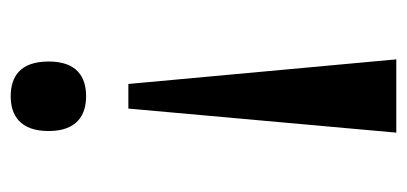

<svg xmlns="http://www.w3.org/2000/svg" viewBox="-221 -360 761 359"><g transform="rotate(-90 159.5 -180.5)"><path d="M159 -541C124 -541 94 -524 94 -470C94 -417 124 -400 159 -400C195 -400 224 -417 224 -470C224 -524 195 -541 159 -541ZM182 -321H136L91 180H228Z"/></g></svg>

Font: Noto Serif Tamil Condensed SemiBold
Style: Regular
Weight: 600
Width: 3
Designer: Indian Type Foundry, Tom Grace, and the Monotype Design Team
Foundry: Monotype Imaging Inc.
Version: Version 2.004